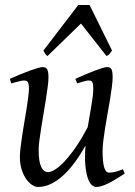

<svg xmlns="http://www.w3.org/2000/svg" viewBox="-20 -724 539 764"><path d="M476.1 -33.2Q436.5 -6.8 408.9 6.6Q381.3 20 362.8 20Q353.5 20 344.5 11.5Q335.4 2.9 328.9 -16.6Q322.3 -36.1 319.6 -67.6Q316.9 -99.1 320.3 -145Q300.3 -108.9 278.1 -78.6Q255.9 -48.3 231.9 -26.4Q208 -4.4 182.6 7.8Q157.2 20 130.9 20Q121.1 20 108.6 12.5Q96.2 4.9 85.2 -10.3Q74.2 -25.4 66.7 -47.9Q59.1 -70.3 59.1 -100.1Q59.1 -114.7 61.8 -137.2Q64.5 -159.7 68.4 -185.5Q72.3 -211.4 77.1 -239.3Q82 -267.1 85.9 -292.5Q89.8 -317.9 92.5 -338.4Q95.2 -358.9 95.2 -371.1Q95.2 -382.3 93.8 -388.9Q92.3 -395.5 89.6 -398.7Q86.9 -401.9 83.3 -402.8Q79.6 -403.8 75.2 -403.8Q70.8 -403.8 62.5 -402.1Q54.2 -400.4 45.9 -397.9Q36.1 -395.5 24.9 -392.1L19 -410.2Q39.6 -419.4 60.3 -428Q81.1 -436.5 98.6 -442.9Q116.2 -449.2 129.6 -453.1Q143.1 -457 148.9 -457Q163.1 -457 168 -447.8Q172.9 -438.5 172.9 -416Q172.9 -401.9 169.9 -378.9Q167 -356 162.6 -328.6Q158.2 -301.3 153.3 -272Q148.4 -242.7 144 -215.3Q139.6 -188 136.7 -165Q133.8 -142.1 133.8 -127.9Q133.8 -81.1 143.8 -60.1Q153.8 -39.1 171.9 -39.1Q181.6 -39.1 197.8 -48.6Q213.9 -58.1 234.4 -79.3Q254.9 -100.6 279.1 -134.8Q303.2 -168.9 329.1 -218.3Q332.5 -239.3 336.2 -260.5Q339.8 -281.7 343.3 -301.5Q346.7 -321.3 348.9 -339.1Q351.1 -356.9 351.1 -371.1Q351.1 -382.3 349.9 -388.9Q348.6 -395.5 346.2 -398.7Q343.8 -401.9 340.6 -402.8Q337.4 -403.8 333 -403.8Q328.6 -403.8 321 -402.1Q313.5 -400.4 305.7 -397.9Q296.9 -395.5 287.1 -392.1L279.8 -410.2Q300.3 -419.4 320.3 -428Q340.3 -436.5 357.2 -442.9Q374 -449.2 386.7 -453.1Q399.4 -457 405.8 -457Q419.4 -457 423.8 -447.8Q428.2 -438.5 428.2 -416Q428.2 -401.9 425.3 -379.2Q422.4 -356.4 418 -329.3Q413.6 -302.2 408.2 -272.7Q402.8 -243.2 398.4 -215.6Q394 -188 391.1 -164.1Q388.2 -140.1 388.2 -124Q388.2 -79.6 394.5 -58.3Q400.9 -37.1 413.1 -37.1Q425.8 -37.1 438.7 -40.3Q451.7 -43.5 469.2 -50.8ZM425.8 -522.9Q418.9 -513.2 415.3 -508.8Q411.6 -504.4 403.8 -501L302.2 -630.4L168.9 -501Q164.6 -503.9 161.1 -508.5Q157.7 -513.2 152.8 -522.9L291.5 -704.1H336.4Z"/></svg>

Font: Gentium Plus Am
Style: Italic
Weight: 400
Italic angle: -8°
Designer: J. Victor Gaultney, Annie Olsen, Iska Routamaa, Becca Hirsbrunner
Foundry: SIL International
Version: Version 5.000